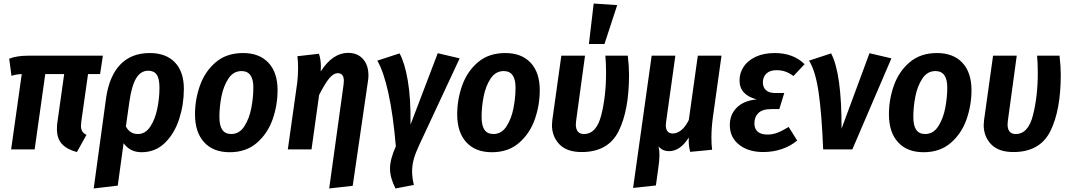

<svg xmlns="http://www.w3.org/2000/svg" viewBox="-20 -845 6052 1086"><path d="M440 -159Q438 -139 438 -133Q438 -114 445 -102.5Q452 -91 469 -82L415 15Q358 0 330 -31Q302 -62 302 -115Q302 -137 304 -149L343 -426H236L176 0H43L103 -426Q71 -425 45 -416L32 -513Q75 -530 138 -530H562L546 -426H478Z M1020 -342Q1020 -254 993.5 -172Q967 -90 913 -37Q859 16 780 16Q716 16 679 -35L646 205L510 221L580 -290Q598 -415 660.5 -480Q723 -545 827 -545Q919 -545 969.5 -492Q1020 -439 1020 -342ZM882 -348Q882 -400 866.5 -422.5Q851 -445 819 -445Q776 -445 750.5 -403Q725 -361 712 -271L692 -130Q714 -87 760 -87Q802 -87 829.5 -128Q857 -169 869.5 -229.5Q882 -290 882 -348Z M1083 -198Q1083 -283 1111.5 -362.5Q1140 -442 1201 -493.5Q1262 -545 1355 -545Q1447 -545 1498.5 -490Q1550 -435 1550 -335Q1550 -250 1522 -170Q1494 -90 1433 -37Q1372 16 1279 16Q1186 16 1134.5 -40.5Q1083 -97 1083 -198ZM1413 -350Q1413 -443 1346 -443Q1300 -443 1272 -400.5Q1244 -358 1232.5 -299Q1221 -240 1221 -184Q1221 -134 1237.5 -110.5Q1254 -87 1288 -87Q1334 -87 1362 -130.5Q1390 -174 1401.5 -234Q1413 -294 1413 -350Z M1923 -364Q1925 -382 1925 -387Q1925 -431 1891 -431Q1866 -431 1841.5 -401Q1817 -371 1785 -308L1742 0H1608L1661 -376Q1666 -416 1666 -460Q1666 -502 1662 -527L1784 -541Q1795 -508 1795 -469Q1795 -451 1794 -441Q1862 -546 1949 -546Q2002 -546 2033 -511.5Q2064 -477 2064 -418Q2064 -402 2061 -384L1975 206L1842 221Z M2302 -140 2456 -544 2580 -515 2350 -22Q2330 21 2320.5 55Q2311 89 2311 124Q2311 161 2321 201L2217 221Q2186 160 2186 109Q2186 55 2219 -17Q2204 -194 2177 -317.5Q2150 -441 2114 -502L2240 -543Q2269 -491 2286.5 -390Q2304 -289 2302 -140Z M2566 -198Q2566 -283 2594.5 -362.5Q2623 -442 2684 -493.5Q2745 -545 2838 -545Q2930 -545 2981.5 -490Q3033 -435 3033 -335Q3033 -250 3005 -170Q2977 -90 2916 -37Q2855 16 2762 16Q2669 16 2617.5 -40.5Q2566 -97 2566 -198ZM2896 -350Q2896 -443 2829 -443Q2783 -443 2755 -400.5Q2727 -358 2715.5 -299Q2704 -240 2704 -184Q2704 -134 2720.5 -110.5Q2737 -87 2771 -87Q2817 -87 2845 -130.5Q2873 -174 2884.5 -234Q2896 -294 2896 -350Z M3538 -423Q3538 -221 3479 -103Q3420 15 3270 15Q3186 15 3144 -29Q3102 -73 3102 -138Q3102 -147 3104 -165L3155 -530H3289L3239 -164Q3237 -148 3237 -142Q3237 -87 3283 -87Q3354 -87 3381 -194Q3408 -301 3408 -433Q3408 -490 3404 -530H3531Q3538 -469 3538 -423ZM3471 -816 3399 -596H3311L3338 -825Z M4004 -67Q4004 -25 4008 2L3884 14Q3878 -9 3876.5 -26.5Q3875 -44 3876 -67Q3827 10 3765 10Q3727 10 3705 -17Q3710 5 3710 32Q3710 64 3703 109L3690 204L3561 218L3666 -530H3800L3748 -158Q3746 -142 3746 -137Q3746 -90 3786 -90Q3809 -90 3832.5 -108Q3856 -126 3876 -166L3927 -530H4061L4012 -180Q4004 -121 4004 -67Z M4108 -138Q4108 -196 4146.5 -235.5Q4185 -275 4260 -283Q4163 -308 4163 -390Q4163 -433 4186.5 -468Q4210 -503 4255 -524Q4300 -545 4362 -545Q4467 -545 4531 -482L4468 -415Q4445 -432 4422.5 -440Q4400 -448 4372 -448Q4335 -448 4315 -429Q4295 -410 4295 -379Q4295 -351 4312.5 -335Q4330 -319 4364 -319H4416L4388 -228H4344Q4293 -228 4270 -206Q4247 -184 4247 -147Q4247 -117 4265.5 -100.5Q4284 -84 4321 -84Q4351 -84 4378 -94.5Q4405 -105 4441 -127L4489 -50Q4452 -19 4402.5 -2Q4353 15 4297 15Q4213 15 4160.5 -26.5Q4108 -68 4108 -138Z M4740 -117 4898 -544 5022 -515 4801 0H4636Q4628 -203 4610 -324.5Q4592 -446 4556 -502L4681 -543Q4741 -429 4740 -117Z M5008 -198Q5008 -283 5036.5 -362.5Q5065 -442 5126 -493.5Q5187 -545 5280 -545Q5372 -545 5423.5 -490Q5475 -435 5475 -335Q5475 -250 5447 -170Q5419 -90 5358 -37Q5297 16 5204 16Q5111 16 5059.5 -40.5Q5008 -97 5008 -198ZM5338 -350Q5338 -443 5271 -443Q5225 -443 5197 -400.5Q5169 -358 5157.5 -299Q5146 -240 5146 -184Q5146 -134 5162.5 -110.5Q5179 -87 5213 -87Q5259 -87 5287 -130.5Q5315 -174 5326.5 -234Q5338 -294 5338 -350Z M5980 -423Q5980 -221 5921 -103Q5862 15 5712 15Q5628 15 5586 -29Q5544 -73 5544 -138Q5544 -147 5546 -165L5597 -530H5731L5681 -164Q5679 -148 5679 -142Q5679 -87 5725 -87Q5796 -87 5823 -194Q5850 -301 5850 -433Q5850 -490 5846 -530H5973Q5980 -469 5980 -423Z"/></svg>

Font: Fira Sans Condensed SemiBold
Style: Italic
Weight: 600
Width: 3
Italic angle: -8°
Designer: bBox Type GmbH & Carrois Corporate GbR & Edenspiekermann AG
Foundry: bBox Type GmbH & Carrois Corporate GbR & Edenspiekermann AG
Version: Version 4.301